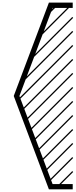

<svg xmlns="http://www.w3.org/2000/svg" viewBox="-20 -990 574 1453"><path d="M377.9 -930.2 127 -263.7 377.9 402.8H530.3V442.9H350.1L84 -263.7L350.1 -970.2H530.3V-930.2ZM526.9 304.7 533.7 311.5 419.4 425.8 412.6 418.9ZM526.9 198.7 533.7 205.6 352.1 387.2 347.2 378.4ZM526.9 92.3 533.7 99.1 321.8 311.5 318.8 300.8ZM526.9 -13.2 533.7 -6.3 290.5 236.8 286.6 227.1ZM526.9 -119.1 533.7 -112.3 262.2 159.2 260.3 147.5ZM526.9 -225.6 533.7 -218.8 235.8 79.1 231 70.3ZM526.9 -331.5 533.7 -324.7 206.5 2.4 203.6 -8.3ZM526.9 -438 533.7 -431.2 175.3 -72.8 170.4 -81.5ZM526.9 -543.5 533.7 -536.6 147 -149.9 144 -160.6ZM526.9 -649.4 533.7 -642.6 122.6 -231.4 119.6 -242.2ZM526.9 -755.9 533.7 -749 143.1 -358.4 144 -373ZM526.9 -861.8 533.7 -855 205.6 -526.9V-540.5ZM516.6 -958 523.4 -951.2 274.9 -702.6V-716.3ZM411.1 -958 418 -951.2 332.5 -865.7 334.5 -881.3Z"/></svg>

Font: AzarMehrMSRS3
Style: Regular
Weight: 1
Designer: Amin Abedi
Version: Version 1.00